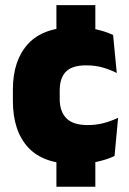

<svg xmlns="http://www.w3.org/2000/svg" viewBox="-20 -610 492 730"><path d="M342.5 -415H194.5V-590.5H342.5ZM342.5 100H194.5V-81H342.5ZM265.5 13.5Q145 13.5 87 -49.5Q29 -112.5 29 -227V-269.5Q29 -380.5 87 -443.5Q145 -506.5 265 -506.5Q294.5 -506.5 321 -502.8Q347.5 -499 370 -492.2Q392.5 -485.5 410 -477L424 -332.5Q399.5 -345 371 -353.2Q342.5 -361.5 307.5 -361.5Q253.5 -361.5 230.2 -337Q207 -312.5 207 -266.5V-234Q207 -186 232.5 -160.2Q258 -134.5 312.5 -134.5Q346.5 -134.5 374.2 -142Q402 -149.5 429 -162L415.5 -17Q388 -3.5 349 5Q310 13.5 265.5 13.5Z"/></svg>

Font: Anek Gujarati ExtraBold
Style: Regular
Weight: 800
Version: Version 1.003